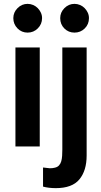

<svg xmlns="http://www.w3.org/2000/svg" viewBox="-20 -759 526 995"><path d="M49 0ZM123 -590Q92 -590 70.5 -612Q49 -634 49 -665Q49 -695 71 -717Q93 -739 123 -739Q138 -739 152 -733Q166 -727 176 -716.5Q186 -706 192 -693Q198 -680 198 -665Q198 -634 176 -612Q154 -590 123 -590ZM186 -513V0H60V-513ZM366 -590Q335 -590 313.5 -611.5Q292 -633 292 -665Q292 -695 314 -717Q336 -739 366 -739Q381 -739 395 -733Q409 -727 419 -716.5Q429 -706 435 -693Q441 -680 441 -665Q441 -633 419 -611.5Q397 -590 366 -590ZM269 216Q252 216 234.5 214Q217 212 203 208V109Q217 111 238 113Q253 113 264 110Q278 107 286 98Q294 89 297.5 76.5Q301 64 302 48.5Q303 33 303 16V-513H429V47Q429 125 391.5 170.5Q354 216 269 216Z"/></svg>

Font: Rosa Sans SemiBold
Style: Regular
Weight: 600
Designer: Pentagram / MCKL
Foundry: Pentagram / MCKL
Version: Version 1.005;September 16, 2019;FontCreator 11.5.0.2425 64-